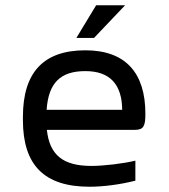

<svg xmlns="http://www.w3.org/2000/svg" viewBox="-20 -700 640 729"><path d="M532 -268C532 -422 458 -509 304 -509C145 -509 67 -425 67 -256V-244C67 -73 148 9 320 9C371 9 435 1 494 -14V-90C449 -79 374 -70 327 -70C220 -70 168 -111 158 -207H493C526 -207 532 -223 532 -268ZM157 -283C164 -385 209 -430 304 -430C398 -430 443 -379 444 -283ZM270 -556H337L455 -680H345Z"/></svg>

Font: LT Wave Mono
Style: Regular
Weight: 400
Designer: Daniel Lyons
Version: Version 2.5 (Glyphs App)